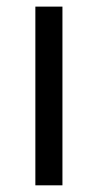

<svg xmlns="http://www.w3.org/2000/svg" viewBox="-20 -555 293 575"><path d="M167 0H85.9V-535.2H167Z"/></svg>

Font: f3_1792  
Style: Regular
Weight: 400
Foundry: Ascender Corporation
Version: Version 1.10